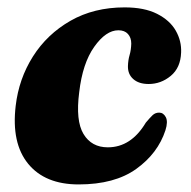

<svg xmlns="http://www.w3.org/2000/svg" viewBox="-20 -488 516 520"><path d="M300.5 -406Q267 -406 235.2 -361.2Q203.5 -316.5 194.5 -238Q184.5 -161 206.2 -125Q228 -89 272 -89Q335 -89 375 -156Q385.5 -168.5 393 -175.8Q400.5 -183 411 -183Q422.5 -183 429 -170.8Q435.5 -158.5 428 -135Q407.5 -72.5 349 -30.5Q290.5 11.5 193 11.5Q102 11.5 56.2 -44.5Q10.5 -100.5 22.5 -201.5Q31 -274.5 69.2 -335Q107.5 -395.5 171 -431.8Q234.5 -468 317.5 -468Q371 -468 405.5 -450.5Q440 -433 456 -405Q472 -377 470.5 -345.5Q469 -304.5 442.5 -282.5Q416 -260.5 382.5 -260.5Q356 -260.5 341 -273.8Q326 -287 326.5 -309Q327 -325.5 331 -339Q335 -352.5 335.5 -370Q335.5 -386 326.5 -396Q317.5 -406 300.5 -406Z"/></svg>

Font: Fraunces 72pt Soft
Style: Bold Italic
Weight: 700
Italic angle: -16°
Version: Version 1.000;[b76b70a41]